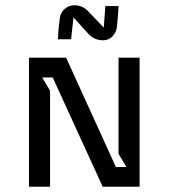

<svg xmlns="http://www.w3.org/2000/svg" viewBox="-20 -710 640 729"><path d="M510 -1H370L180 -416H140L170 -366V-1H90V-491H231L420 -76H460L430 -126V-491H510ZM430 -687Q430 -670 424 -609Q422 -587 407 -572Q392 -557 372 -557Q338 -557 316 -581L259 -644L250 -561H200Q200 -569 201.5 -588.5Q203 -608 207 -640Q209 -661 225 -675.5Q241 -690 262 -690Q293 -690 314 -668L374 -605L380 -687Z"/></svg>

Font: Iceland
Style: Regular
Weight: 400
Designer: Cyreal (www.cyreal.org)
Foundry: Cyreal (www.cyreal.org)
Version: Version 1.001